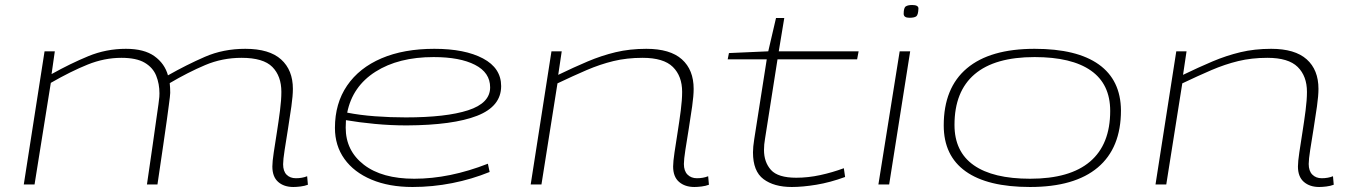

<svg xmlns="http://www.w3.org/2000/svg" viewBox="-20 -737 5393 767"><path d="M1152 10Q1114 10 1091 -10.5Q1068 -31 1068 -72Q1068 -91 1073.5 -127.5Q1079 -164 1086 -208Q1093 -252 1098.5 -295Q1104 -338 1104 -370Q1104 -433 1068 -469.5Q1032 -506 945 -506Q868 -506 799.5 -477Q731 -448 658 -405Q659 -396 659.5 -385.5Q660 -375 660 -366Q660 -359 658.5 -348.5Q657 -338 654.5 -317Q652 -296 646.5 -257.5Q641 -219 632 -156.5Q623 -94 609 0H567Q581 -95 590 -158.5Q599 -222 604.5 -261Q610 -300 613 -320.5Q616 -341 616.5 -350Q617 -359 617 -364Q617 -402 604 -434.5Q591 -467 558 -486.5Q525 -506 465 -506Q397 -506 330 -479Q263 -452 183 -406L118 0H75L158 -532H199L186 -441Q261 -483 332.5 -512.5Q404 -542 483 -542Q556 -542 597 -512.5Q638 -483 651 -436Q725 -478 798.5 -510Q872 -542 960 -542Q1056 -542 1103 -499.5Q1150 -457 1150 -382Q1150 -355 1144 -312Q1138 -269 1130.5 -222.5Q1123 -176 1117 -137.5Q1111 -99 1111 -81Q1111 -53 1125 -39Q1139 -25 1162 -25Q1187 -25 1207 -33L1210 1Q1197 6 1180.5 8Q1164 10 1152 10Z M1936 -50Q1865 -21 1786.5 -5.5Q1708 10 1628 10Q1534 10 1464 -19.5Q1394 -49 1356 -102Q1318 -155 1318 -226Q1318 -324 1366.5 -395Q1415 -466 1504 -504Q1593 -542 1715 -542Q1837 -542 1909.5 -503.5Q1982 -465 1982 -393Q1982 -312 1886 -274.5Q1790 -237 1605 -236Q1541 -236 1477.5 -242Q1414 -248 1362 -257Q1361 -242 1361 -227Q1361 -135 1433.5 -79Q1506 -23 1635 -23Q1776 -23 1929 -83ZM1712 -509Q1572 -509 1480 -450.5Q1388 -392 1367 -287Q1418 -277 1478.5 -272.5Q1539 -268 1601 -268Q1762 -268 1850 -296.5Q1938 -325 1938 -388Q1938 -447 1877.5 -478Q1817 -509 1712 -509Z M2183 -532H2224L2210 -438Q2272 -468 2327.5 -491.5Q2383 -515 2439.5 -528.5Q2496 -542 2562 -542Q2657 -542 2704 -500Q2751 -458 2751 -382Q2751 -355 2745 -312Q2739 -269 2731.5 -223Q2724 -177 2718 -138.5Q2712 -100 2712 -82Q2712 -54 2726.5 -39.5Q2741 -25 2764 -25Q2789 -25 2809 -33L2812 1Q2799 6 2782.5 8Q2766 10 2754 10Q2716 10 2692.5 -10.5Q2669 -31 2669 -72Q2669 -91 2674.5 -128Q2680 -165 2687 -209Q2694 -253 2699.5 -295.5Q2705 -338 2705 -370Q2705 -433 2668 -469.5Q2631 -506 2547 -506Q2484 -506 2430.5 -493Q2377 -480 2323.5 -457Q2270 -434 2207 -404L2143 0H2100Z M3351 -65 3356 -30Q3296 -8 3241 1Q3186 10 3143 10Q3072 10 3030 -21.5Q2988 -53 2988 -128Q2988 -150 2993 -181L3043 -500H2887L2892 -525L3049 -532L3080 -665H3113L3091 -532H3410L3404 -500H3086L3036 -182Q3034 -171 3033 -160Q3032 -149 3032 -138Q3032 -89 3060 -58Q3088 -27 3161 -27Q3208 -27 3256.5 -37.5Q3305 -48 3351 -65Z M3624 -717Q3649 -717 3649 -703Q3648 -677 3640 -671.5Q3632 -666 3613 -666Q3590 -666 3590 -682Q3590 -706 3598.5 -711.5Q3607 -717 3624 -717ZM3489 0 3574 -532H3616L3532 0Z M4095 10Q3925 10 3837.5 -52.5Q3750 -115 3750 -236Q3750 -386 3842.5 -464Q3935 -542 4113 -542Q4282 -542 4369.5 -479.5Q4457 -417 4458 -296Q4458 -146 4365.5 -68Q4273 10 4095 10ZM4095 -23Q4254 -23 4334.5 -91.5Q4415 -160 4415 -294Q4415 -401 4338 -455Q4261 -509 4113 -509Q3954 -509 3873.5 -440.5Q3793 -372 3793 -238Q3793 -131 3870 -77Q3947 -23 4095 -23Z M4679 -532H4720L4706 -438Q4768 -468 4823.5 -491.5Q4879 -515 4935.5 -528.5Q4992 -542 5058 -542Q5153 -542 5200 -500Q5247 -458 5247 -382Q5247 -355 5241 -312Q5235 -269 5227.5 -223Q5220 -177 5214 -138.5Q5208 -100 5208 -82Q5208 -54 5222.5 -39.5Q5237 -25 5260 -25Q5285 -25 5305 -33L5308 1Q5295 6 5278.5 8Q5262 10 5250 10Q5212 10 5188.5 -10.5Q5165 -31 5165 -72Q5165 -91 5170.5 -128Q5176 -165 5183 -209Q5190 -253 5195.5 -295.5Q5201 -338 5201 -370Q5201 -433 5164 -469.5Q5127 -506 5043 -506Q4980 -506 4926.5 -493Q4873 -480 4819.5 -457Q4766 -434 4703 -404L4639 0H4596Z"/></svg>

Font: Georama ExtraExtended ExtraLight
Style: Italic
Weight: 200
Width: 8
Italic angle: -9°
Designer: Jean-Baptiste Levee
Foundry: Production Type
Version: Version 1.000